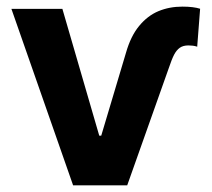

<svg xmlns="http://www.w3.org/2000/svg" viewBox="-20 -557 636 577"><path d="M167.5 -530.3 278.3 -149.2H284.2L358.5 -398.1Q372.8 -448.4 398.2 -479.1Q423.6 -509.9 456.3 -523.5Q489.1 -537.1 527.9 -537.1Q561.4 -537.1 581.4 -530.7L572.6 -416.3Q572.6 -416.3 571.9 -416.8Q571.1 -417.3 570.7 -417.3Q560 -420.5 546.2 -420.5Q530.4 -420.5 520.4 -413.5Q510.4 -406.4 503.3 -392.8Q496.2 -379.2 486.5 -350.3L362.3 0H199.7L14.3 -530.3Z"/></svg>

Font: Pretendard Std Variable
Style: Regular
Weight: 400
Designer: Base glyphs from Inter by Rasmus Andersson; Hangeul glyphs from Noto Sans CJK(Source Han Sans) by Jang Soo-young and Kan
Foundry: Kil Hyung-jin
Version: Version 1.309;Glyphs 3.2 (3225)